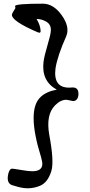

<svg xmlns="http://www.w3.org/2000/svg" viewBox="-20 -861 490 1045"><path d="M342 -318Q309 -318 280 -288Q229 -237 248 -128Q275 15 260 68Q241 132 198 150Q141 174 78 156Q59 150 50 148Q17 140 23 96Q25 80 31 68.5Q37 57 45.5 57Q54 57 94 64Q134 71 156 71Q206 71 210 37Q212 24 204 -4Q123 -263 202 -334Q233 -363 289 -373Q204 -420 217 -525Q221 -556 237.5 -611.5Q254 -667 256 -687Q261 -723 236.5 -740Q212 -757 179 -758Q201 -721 201 -691Q201 -683 194 -683Q192 -683 186 -685Q41 -747 45 -782Q46 -789 64 -817Q64 -817 62 -828Q64 -841 213 -841Q271 -841 316 -778Q361 -715 341 -665Q292 -555 282 -488Q269 -384 356 -384L376 -385Q392 -385 399.5 -376Q407 -367 407 -350Q407 -333 399.5 -322Q392 -311 378 -311Z"/></svg>

Font: Ma Shan Zheng
Style: Regular
Weight: 400
Designer: ZhongQi
Foundry: ZhongQi
Version: Version 2.001